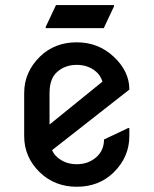

<svg xmlns="http://www.w3.org/2000/svg" viewBox="-20 -710 592 740"><path d="M156.2 -601.6V-606.4L195.8 -690.4H419.4V-685.5L379.9 -601.6ZM478.5 -216.3V-185.5Q478.5 -105 418 -45.4Q361.3 9.8 275.9 9.8Q191.4 9.8 133.8 -45.4Q73.2 -104 73.2 -185.5V-351.6Q73.2 -432.1 133.8 -491.7Q190.4 -546.9 275.9 -546.9Q358.9 -546.9 418 -491.7Q478.5 -435.1 478.5 -365.7V-364.7L180.7 -131.3Q188 -114.7 201.2 -103.5Q231.9 -77.1 275.9 -77.1Q319.8 -77.1 350.3 -103.5Q380.9 -129.9 380.9 -172.4L473.6 -216.3ZM170.9 -230 375 -395.5Q367.2 -419.4 350.6 -433.6Q319.8 -460 275.9 -460Q231.9 -460 201.4 -433.8Q170.9 -407.7 170.9 -351.6Z"/></svg>

Font: Nova Round
Style: Book
Weight: 400
Version: Version 2.000